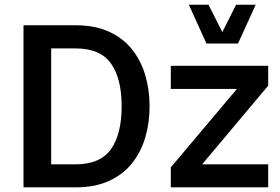

<svg xmlns="http://www.w3.org/2000/svg" viewBox="-20 -806 1206 826"><path d="M623.5 -348.6Q623.5 -277.8 605 -214.8Q586.4 -151.9 547.9 -103.5Q509.3 -55.2 449 -27.6Q388.7 0 305.2 0H81.1V-697.3H305.2Q388.7 -697.3 449 -669.7Q509.3 -642.1 547.9 -593.8Q586.4 -545.4 605 -482.4Q623.5 -419.4 623.5 -348.6ZM503.4 -348.6Q503.4 -468.3 457.3 -533Q411.1 -597.7 305.2 -597.7H200.2V-99.1H305.2Q411.1 -99.1 457.3 -164.1Q503.4 -229 503.4 -348.6ZM714.8 -423.3V-522.9H1133.8V-437.5L849.6 -99.1H1133.8V0H714.8V-85.9L999 -423.3ZM792.5 -785.6H877L936.5 -668L995.6 -785.6H1080.1L1003.9 -618.7H868.2Z"/></svg>

Font: Estedad-FD SemiBold
Style: Regular
Weight: 600
Designer: Amin Abedi
Version: Version 7.3